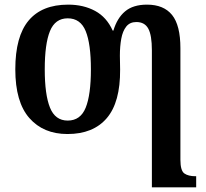

<svg xmlns="http://www.w3.org/2000/svg" viewBox="-20 -568 889 828"><path d="M635 -351Q635 -416 619.5 -444.5Q604 -473 568 -473Q540 -473 524.5 -453.5Q509 -434 503 -401Q497 -368 497 -328L498 -268Q499 -127 440.5 -58.5Q382 10 271 10Q167 10 106.5 -59Q46 -128 46 -269Q46 -411 103.5 -479.5Q161 -548 274 -548Q340 -548 390 -521Q440 -494 466 -436H469Q485 -490 519.5 -519Q554 -548 614 -548Q686 -548 722 -503.5Q758 -459 758 -360V121Q758 168 775 180Q792 192 823 192H826V240H635ZM272 -48Q327 -48 349.5 -103.5Q372 -159 372 -269Q372 -379 349.5 -434Q327 -489 272 -489Q218 -489 195.5 -434Q173 -379 173 -269Q173 -160 195.5 -104Q218 -48 272 -48Z"/></svg>

Font: Noto Serif SemiCondensed SemiBold
Style: Regular
Weight: 600
Width: 4
Designer: Monotype Design Team
Foundry: Monotype Imaging Inc.
Version: Version 2.013; ttfautohint (v1.8.4.7-5d5b)